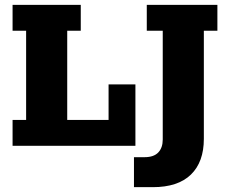

<svg xmlns="http://www.w3.org/2000/svg" viewBox="-20 -603 946 794"><path d="M32 0V-107H88V-476H32V-583H314V-476H258V-107H429V-254H540V0ZM612 171H534V47H578Q616 47 634.5 27.5Q653 8 653 -26V-476H587V-583H879V-476H823V-29Q823 67 769.5 119Q716 171 612 171Z"/></svg>

Font: Rokkitt SemiBold ExtraBold
Style: Regular
Weight: 800
Version: Version 3.103